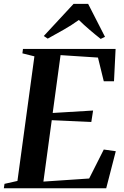

<svg xmlns="http://www.w3.org/2000/svg" viewBox="-36 -1004 661 1024"><path d="M-15.5 0 -12 -23.5 57 -39 147.5 -703.5 83.5 -719.5 86.5 -743H580.5L572 -570.5H517.5L486.5 -697L287 -710L245 -401.5L460.5 -414.5L451 -353.5L240 -363L195.5 -35.5L439.5 -52L517.5 -206.5L581.5 -197.5L530.5 0ZM197.5 -812 356.5 -983.5H434L524 -807.5L501 -796.5Q470.5 -820.5 440.8 -846Q411 -871.5 384.5 -897.5Q348 -871 305.2 -846.5Q262.5 -822 218.5 -798Z"/></svg>

Font: Merriweather 120pt SemiBold
Style: Italic
Weight: 600
Italic angle: -7.8°
Version: Version 2.101